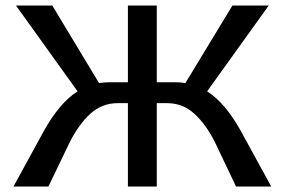

<svg xmlns="http://www.w3.org/2000/svg" viewBox="-20 -678 1035 698"><path d="M966 0H838L761 -162Q728 -227 686 -265Q644 -303 587 -303H550V0H445V-303H408Q351 -303 309 -265Q267 -227 234 -162L156 0H29L139 -201Q196 -304 262 -346L38 -658H170L340 -376Q358 -379 377 -379H445V-658H550V-379H618Q636 -379 654 -376L825 -658H957L733 -346Q799 -304 856 -201Z"/></svg>

Font: Ysabeau SC Semibold
Style: Regular
Weight: 600
Designer: Christian Thalmann (Catharsis Fonts)
Version: Version 0.003